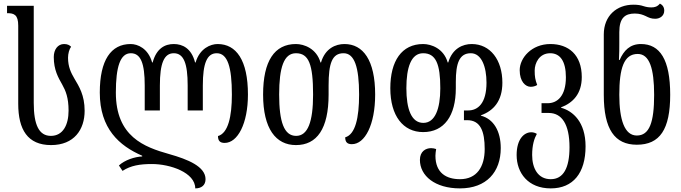

<svg xmlns="http://www.w3.org/2000/svg" viewBox="-20 -792 3776 1064"><path d="M263 12C391 12 449 -74 449 -178C449 -265 418 -313 392 -357C374 -388 357 -421 357 -472C357 -495 364 -520 374 -533C365 -542 354 -548 335 -548C300 -548 278 -517 278 -476C278 -404 303 -362 325 -323C344 -289 360 -251 360 -179C360 -100 329 -39 262 -39C196 -39 167 -100 167 -222V-760H19V-719H21C58 -719 81 -710 81 -650V-217C81 -74 133 12 263 12Z M1186 -548C1147 -548 1087 -524 1064 -446H1061C1041 -524 992 -548 943 -548C894 -548 847 -524 826 -446H823C801 -524 743 -548 704 -548C595 -548 533 -459 533 -279C533 -79 641 16 768 71V75C726 77 671 95 639 125L659 155C705 125 756 117 822 117C923 117 1062 164 1062 252C1097 252 1119 234 1119 201C1119 131 1021 91 918 62C779 23 622 -35 622 -279C622 -421 646 -497 705 -497C760 -497 782 -441 782 -318V-180H866V-318C866 -441 889 -497 943 -497C998 -497 1020 -441 1020 -318V-180H1104V-318C1104 -441 1127 -497 1181 -497C1241 -497 1265 -421 1265 -268C1265 -145 1244 -54 1188 -38C1188 -11 1200 0 1225 0C1297 0 1354 -107 1354 -268C1354 -459 1289 -548 1186 -548Z M1620 12C1736 12 1801 -78 1801 -268V-318C1801 -441 1820 -497 1884 -497C1944 -497 1970 -421 1970 -268C1970 -138 1949 -47 1893 -31C1893 -4 1905 7 1930 7C2002 7 2059 -100 2059 -268C2059 -459 1992 -548 1889 -548C1840 -548 1782 -524 1759 -446H1756C1734 -523 1665 -548 1620 -548C1501 -548 1438 -454 1438 -268C1438 -78 1509 12 1620 12ZM1621 -39C1554 -39 1527 -117 1527 -268C1527 -418 1553 -497 1620 -497C1691 -497 1715 -436 1715 -268C1715 -117 1686 -39 1621 -39Z M2529 252C2676 252 2755 161 2755 29C2755 -66 2715 -133 2645 -151V-153C2715 -178 2764 -232 2764 -334C2764 -460 2697 -548 2594 -548C2545 -548 2487 -524 2464 -446H2461C2439 -523 2370 -548 2325 -548C2206 -548 2143 -454 2143 -303C2143 -150 2214 -60 2325 -60C2441 -60 2506 -150 2506 -303V-338C2506 -441 2525 -497 2589 -497C2649 -497 2676 -421 2676 -334C2676 -219 2628 -180 2575 -180H2551V-126H2569C2643 -126 2666 -64 2666 34C2666 133 2622 201 2529 201C2454 201 2393 167 2393 71C2393 59 2395 47 2397 34C2389 31 2379 29 2369 29C2339 29 2307 47 2307 94C2307 182 2390 252 2529 252ZM2326 -111C2259 -111 2232 -189 2232 -303C2232 -418 2258 -497 2325 -497C2396 -497 2420 -436 2420 -303C2420 -189 2391 -111 2326 -111Z M3032 252C3156 252 3225 167 3225 19C3225 -116 3155 -177 3089 -195V-197C3155 -222 3204 -272 3204 -365C3204 -489 3130 -548 3030 -548C2926 -548 2860 -471 2860 -403C2860 -340 2892 -311 2921 -311C2933 -311 2946 -314 2957 -321C2946 -350 2943 -367 2943 -401C2943 -442 2968 -497 3029 -497C3084 -497 3116 -453 3116 -364C3116 -259 3068 -220 3015 -220H2981V-166H3021C3093 -166 3136 -104 3136 24C3136 139 3102 201 3032 201C2960 201 2929 139 2929 67C2929 11 2941 -25 2955 -50C2946 -56 2935 -59 2924 -59C2885 -59 2843 -22 2843 67C2843 167 2907 252 3032 252Z M3509 10C3637 10 3694 -75 3694 -267C3694 -462 3637 -548 3532 -548C3471 -548 3437 -512 3414 -460H3410C3412 -491 3412 -528 3412 -552V-614C3412 -693 3444 -717 3498 -717C3525 -717 3543 -710 3558 -703C3576 -694 3589 -688 3611 -688C3637 -688 3661 -704 3661 -733C3661 -755 3649 -766 3637 -772C3623 -755 3608 -751 3590 -751C3574 -751 3562 -753 3546 -758C3531 -763 3515 -766 3490 -766C3398 -766 3326 -705 3326 -601V-266C3326 -75 3387 10 3509 10ZM3509 -41C3441 -41 3412 -128 3412 -267C3412 -413 3437 -493 3514 -493C3579 -493 3605 -413 3605 -266C3605 -114 3579 -41 3509 -41Z"/></svg>

Font: Noto Serif Georgian ExtraCondensed
Style: Regular
Weight: 400
Width: 2
Designer: Monotype Design Team, Akaki Razmadze
Foundry: Google LLC
Version: Version 2.003